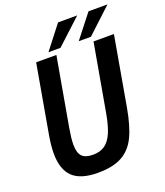

<svg xmlns="http://www.w3.org/2000/svg" viewBox="-162 -1012 973 1132"><g transform="rotate(-20 324.0 -446.0)"><path d="M49 -185Q49 -234.5 60.5 -299.5L135.5 -726H262.5L186.5 -295.5Q175.5 -232 175.5 -195Q175.5 -143 196.5 -121Q217.5 -99 265.5 -99Q310.5 -99 340 -120Q369.5 -141 388.8 -185.5Q408 -230 421 -304.5L495.5 -726H623.5L547 -290.5Q527.5 -181 496.2 -116.5Q465 -52 408.2 -20.5Q351.5 11 257 11Q148 11 98.5 -37Q49 -85 49 -185ZM528.5 -903H647.5L490.5 -757H414ZM337.5 -903H457.5L299.5 -757H224Z"/></g></svg>

Font: JuliaMono
Style: Bold Italic
Weight: 700
Italic angle: -9°
Monospace: yes
Designer: cormullion
Foundry: corm
Version: Version 0.057; ttfautohint (v1.8.4)